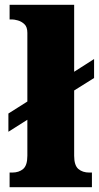

<svg xmlns="http://www.w3.org/2000/svg" viewBox="-20 -780 413 800"><path d="M20 0V-61H31Q59 -61 76.5 -76Q94 -91 94 -131V-281L15 -231V-307L94 -357V-643Q94 -668 81.5 -679.5Q69 -691 54 -695Q39 -699 31 -699H20V-760H289V-481L372 -534V-455L289 -403V-131Q289 -91 306.5 -76Q324 -61 352 -61H363V0Z"/></svg>

Font: Noto Serif Hentaigana Black
Style: Regular
Weight: 900
Designer: Kazuhiro Yamada
Foundry: nipponia
Version: Version 1.000; ttfautohint (v1.8.4.7-5d5b)